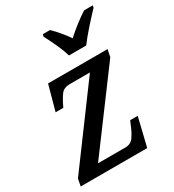

<svg xmlns="http://www.w3.org/2000/svg" viewBox="-184 -870 882 975"><g transform="rotate(-30 256.5 -383.0)"><path d="M0 0 8 -42 330 -478H213Q177 -478 160.5 -456Q144 -434 125 -394L123 -390H78L118 -536H467L458 -493L135 -58H296Q328 -58 345.5 -84Q363 -110 376 -143L386 -166H430L390 0ZM281 -606Q271 -641 251.5 -683Q232 -725 217 -753L220 -766H262Q281 -748 303 -722Q325 -696 341 -672Q367 -696 401 -722.5Q435 -749 462 -766H513L510 -753Q483 -725 446 -683.5Q409 -642 382 -606Z"/></g></svg>

Font: Noto Serif SemiCondensed Medium
Style: Italic
Weight: 500
Width: 4
Italic angle: -12°
Designer: Monotype Design Team
Foundry: Monotype Imaging Inc.
Version: Version 2.013